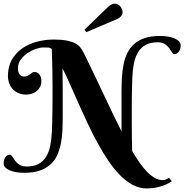

<svg xmlns="http://www.w3.org/2000/svg" viewBox="-50 -950 1025 1068"><path d="M242.2 -469.2Q242.2 -513.7 241.5 -550.8Q240.7 -587.9 240 -615.5Q239.3 -643.1 238.5 -659.2Q237.8 -675.3 237.8 -678.2Q228 -685.1 215.6 -685.5Q203.1 -686 190.9 -686Q173.8 -686 149.9 -678Q126 -669.9 103.5 -655Q81.1 -640.1 65.4 -618.4Q49.8 -596.7 49.8 -569.8Q49.8 -554.2 54 -544.9Q58.1 -535.6 63.7 -531Q69.3 -526.4 75 -525.1Q80.6 -523.9 83 -523.9Q95.2 -523.9 103 -528.1Q110.8 -532.2 117.2 -536.9Q123.5 -541.5 129.2 -545.7Q134.8 -549.8 142.1 -549.8Q147.9 -549.8 154.5 -547.1Q161.1 -544.4 166.7 -538.6Q172.4 -532.7 176.3 -523.2Q180.2 -513.7 180.2 -500Q180.2 -480.5 172.6 -466.3Q165 -452.1 153.1 -442.6Q141.1 -433.1 125.7 -428.5Q110.4 -423.8 95.2 -423.8Q71.8 -423.8 53 -431.9Q34.2 -439.9 21 -454.1Q7.8 -468.3 1 -487.3Q-5.9 -506.3 -5.9 -527.8Q-5.9 -578.6 15.4 -616.5Q36.6 -654.3 72 -679.7Q107.4 -705.1 153.6 -717.5Q199.7 -730 249 -730Q293.5 -730 322.3 -724.1Q351.1 -718.3 369.1 -708.5Q387.2 -698.7 397.5 -685.3Q407.7 -671.9 415 -657.2Q444.8 -596.7 472.9 -538.1Q501 -479.5 527.1 -423.8Q553.2 -368.2 577.9 -316.7Q602.5 -265.1 626 -219.2V-289.1V-439.9Q626 -480.5 628.2 -519.3Q630.4 -558.1 637.5 -592.5Q644.5 -627 658.7 -655.8Q672.9 -684.6 696.5 -705.6Q720.2 -726.6 755.4 -738.3Q790.5 -750 839.8 -750Q864.7 -750 885.7 -746.3Q906.7 -742.7 922.1 -735.8Q937.5 -729 946.3 -719Q955.1 -709 955.1 -696.8Q955.1 -689 952.9 -680.4Q950.7 -671.9 946.3 -665Q941.9 -658.2 935.3 -653.6Q928.7 -648.9 919.9 -648.9Q912.6 -648.9 906.5 -659.2Q900.4 -669.4 891.4 -681.9Q882.3 -694.3 867.4 -704.6Q852.5 -714.8 827.1 -714.8Q787.6 -714.8 761.5 -700.9Q735.4 -687 719.2 -661.6Q703.1 -636.2 695.6 -599.9Q688 -563.5 686 -519Q685.1 -488.3 684.3 -459.2Q683.6 -430.2 683.3 -400.4Q683.1 -370.6 683.1 -338.6Q683.1 -306.6 683.1 -270Q683.1 -218.3 683.6 -177.2Q684.1 -136.2 685.1 -109.9Q707 -72.3 728.5 -42.2Q750 -12.2 770.8 8.5Q791.5 29.3 812.5 40.5Q833.5 51.8 855 51.8Q861.8 51.8 868.2 49.8Q874.5 47.9 879.4 45.4Q884.8 43 890.1 39.1L905.8 58.1Q898.9 63 886.5 69.8Q874 76.7 856.2 83Q838.4 89.4 815.4 93.8Q792.5 98.1 765.1 98.1Q725.6 98.1 689.2 78.9Q652.8 59.6 619.1 25.9Q585.4 -7.8 554.7 -53Q523.9 -98.1 495.4 -149.9Q466.8 -201.7 440.4 -257.8Q414.1 -314 389.4 -368.9Q364.7 -423.8 342 -475.3Q319.3 -526.9 297.9 -569.8Q297.9 -541.5 298.3 -511.2Q298.8 -481 298.8 -450.2V-298.8Q298.8 -258.3 296.9 -219.7Q294.9 -181.2 287.6 -146.7Q280.3 -112.3 266.4 -83.3Q252.4 -54.2 228.5 -33.2Q204.6 -12.2 169.4 -0.5Q134.3 11.2 85 11.2Q60.1 11.2 39.1 7.6Q18.1 3.9 2.7 -2.9Q-12.7 -9.8 -21.2 -19.5Q-29.8 -29.3 -29.8 -42Q-29.8 -49.8 -27.6 -58.3Q-25.4 -66.9 -21 -73.7Q-16.6 -80.6 -10.3 -85.2Q-3.9 -89.8 4.9 -89.8Q9.8 -89.8 13.9 -85Q18.1 -80.1 22.7 -72.8Q27.3 -65.4 33.4 -56.9Q39.6 -48.3 48.1 -41Q56.6 -33.7 68.8 -28.8Q81.1 -23.9 98.1 -23.9Q137.7 -23.9 163.8 -37.8Q189.9 -51.8 206.1 -77.4Q222.2 -103 229.5 -139.2Q236.8 -175.3 238.8 -220.2Q240.2 -251 240.7 -279.8Q241.2 -308.6 241.7 -338.4Q242.2 -368.2 242.2 -400.4Q242.2 -432.6 242.2 -469.2ZM419.9 -784.7 552.7 -913.1Q561 -920.4 570.3 -925Q579.6 -929.7 588.9 -929.7Q597.7 -929.7 605.5 -925.5Q613.3 -921.4 619.1 -914.6Q625 -907.7 628.4 -899.2Q631.8 -890.6 631.8 -881.8Q631.8 -869.1 623.3 -859.6Q614.7 -850.1 603 -844.7L429.7 -771Z"/></svg>

Font: Berkshire Swash
Style: Regular
Weight: 400
Designer: Astigmatic (AOETI)
Foundry: Astigmatic (AOETI)
Version: Version 1.001